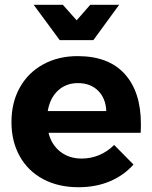

<svg xmlns="http://www.w3.org/2000/svg" viewBox="-20 -778 637 804"><path d="M570 -259Q570 -235 569 -222H183Q196 -171 233 -142.5Q270 -114 322 -114Q360 -114 395 -128.5Q430 -143 458 -171L539 -89Q498 -43 439.5 -18.5Q381 6 309 6Q224 6 160.5 -28Q97 -62 62.5 -124Q28 -186 28 -267Q28 -349 63 -411.5Q98 -474 161 -508.5Q224 -543 305 -543Q435 -543 502.5 -468Q570 -393 570 -259ZM425 -313Q423 -366 391 -398Q359 -430 306 -430Q256 -430 222.5 -398.5Q189 -367 180 -313ZM358 -758H479L371 -610H230L121 -758H243L301 -693Z"/></svg>

Font: Gontserrat SemiBold
Style: Regular
Weight: 600
Designer: Julieta Ulanovsky
Foundry: Julieta Ulanovsky
Version: Version 6.001